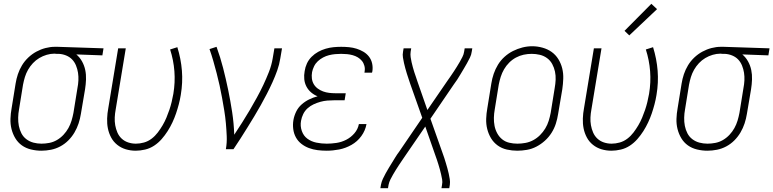

<svg xmlns="http://www.w3.org/2000/svg" viewBox="-20 -784 4064 1009"><path d="M197 8Q170 8 143 1.5Q116 -5 95 -20Q74 -35 60.5 -57.5Q47 -80 40.5 -106Q34 -132 35 -160Q36 -188 41 -215L62 -345Q66 -370 74 -394Q82 -418 95.5 -440.5Q109 -463 128.5 -481.5Q148 -500 171 -512.5Q194 -525 219 -531.5Q244 -538 268 -538Q272 -538 275.5 -538Q279 -538 283 -538L524 -530L518 -493L381 -498Q399 -483 411 -461.5Q423 -440 428 -416Q433 -392 432 -366Q431 -340 427 -315L405 -185Q401 -160 393 -135.5Q385 -111 371.5 -88Q358 -65 339 -46Q320 -27 296.5 -14.5Q273 -2 247.5 3Q222 8 197 8ZM198 -29Q218 -29 239 -33Q260 -37 279 -48Q298 -59 313.5 -75.5Q329 -92 339.5 -111Q350 -130 356 -150Q362 -170 366 -191L387 -321Q391 -341 392 -361.5Q393 -382 390 -401.5Q387 -421 379.5 -439.5Q372 -458 359 -471.5Q346 -485 327.5 -492.5Q309 -500 289 -501H277Q274 -501 271.5 -501.5Q269 -502 266 -502Q246 -502 225.5 -496Q205 -490 186.5 -479Q168 -468 153 -452Q138 -436 127.5 -417.5Q117 -399 111 -379.5Q105 -360 101 -339L80 -209Q76 -188 75.5 -165.5Q75 -143 79 -122.5Q83 -102 92.5 -83.5Q102 -65 118.5 -52.5Q135 -40 155.5 -34.5Q176 -29 198 -29Z M693 8Q666 8 641 0.5Q616 -7 596 -23Q576 -39 564 -61.5Q552 -84 547 -109Q542 -134 543 -161.5Q544 -189 549 -215L601 -530H641L588 -209Q584 -188 583 -167Q582 -146 585.5 -126Q589 -106 597 -87.5Q605 -69 619.5 -55.5Q634 -42 653.5 -35.5Q673 -29 694 -29Q715 -29 736.5 -35Q758 -41 776.5 -55Q795 -69 809 -87.5Q823 -106 834.5 -125.5Q846 -145 854.5 -165.5Q863 -186 870 -206.5Q877 -227 882 -248Q887 -269 891 -291Q901 -351 896.5 -409.5Q892 -468 874 -524L912 -536Q931 -475 936 -412.5Q941 -350 930 -285Q926 -260 919.5 -235.5Q913 -211 905 -187.5Q897 -164 886 -140.5Q875 -117 861 -95Q847 -73 829.5 -53Q812 -33 790 -18.5Q768 -4 742.5 2Q717 8 693 8Z M1167 0Q1173 -34 1171.5 -68.5Q1170 -103 1167 -136.5Q1164 -170 1158.5 -203.5Q1153 -237 1147 -270Q1141 -303 1134 -335Q1127 -367 1118.5 -399.5Q1110 -432 1101 -463.5Q1092 -495 1081 -526L1118 -538Q1138 -483 1152.5 -426.5Q1167 -370 1179 -312Q1191 -254 1200 -195Q1209 -136 1211 -76Q1232 -108 1252.5 -140Q1273 -172 1292 -204.5Q1311 -237 1329.5 -270.5Q1348 -304 1364 -338Q1380 -372 1393.5 -406.5Q1407 -441 1413 -477L1422 -530H1462L1453 -477Q1448 -445 1437 -414Q1426 -383 1412 -352Q1398 -321 1382.5 -291Q1367 -261 1350.5 -231.5Q1334 -202 1316.5 -173Q1299 -144 1281 -115Q1263 -86 1244.5 -57Q1226 -28 1207 0Z M1697 8Q1672 8 1648.5 5Q1625 2 1603.5 -6Q1582 -14 1564 -28Q1546 -42 1535 -62Q1524 -82 1521 -106Q1518 -130 1522 -153Q1526 -176 1536.5 -197.5Q1547 -219 1565 -235Q1583 -251 1604.5 -261.5Q1626 -272 1649 -278Q1631 -285 1615.5 -298Q1600 -311 1590.5 -329Q1581 -347 1579 -368Q1577 -389 1581 -410Q1584 -431 1593 -450.5Q1602 -470 1617.5 -485.5Q1633 -501 1652 -511.5Q1671 -522 1691.5 -528Q1712 -534 1732.5 -536Q1753 -538 1773 -538Q1794 -538 1814.5 -536Q1835 -534 1854 -528Q1873 -522 1890 -512Q1907 -502 1919 -486.5Q1931 -471 1935.5 -451Q1940 -431 1937 -410Q1936 -408 1936 -406Q1936 -404 1935 -402H1895Q1896 -404 1896 -405.5Q1896 -407 1896 -408Q1899 -423 1895 -438Q1891 -453 1882 -464Q1873 -475 1860.5 -482.5Q1848 -490 1833.5 -494Q1819 -498 1804 -499.5Q1789 -501 1773 -501Q1757 -501 1741 -499.5Q1725 -498 1709 -494Q1693 -490 1678 -482Q1663 -474 1650.5 -462.5Q1638 -451 1630.5 -435.5Q1623 -420 1620 -405Q1617 -388 1619 -371.5Q1621 -355 1629 -341.5Q1637 -328 1650 -318.5Q1663 -309 1678 -303.5Q1693 -298 1709.5 -296Q1726 -294 1742 -294H1797L1791 -257H1736Q1718 -257 1700 -255.5Q1682 -254 1664 -249Q1646 -244 1628.5 -236Q1611 -228 1596.5 -215Q1582 -202 1573.5 -184.5Q1565 -167 1562 -149Q1557 -122 1566 -96Q1575 -70 1595.5 -55Q1616 -40 1642.5 -34.5Q1669 -29 1697 -29Q1722 -29 1748.5 -33Q1775 -37 1799.5 -49.5Q1824 -62 1842.5 -83.5Q1861 -105 1866 -132H1906Q1900 -98 1879 -69Q1858 -40 1827 -22.5Q1796 -5 1762.5 1.5Q1729 8 1697 8Z M1979 205 1982 187Q1985 171 1992 156Q1999 141 2007 126.5Q2015 112 2023.5 98Q2032 84 2041 69.5Q2050 55 2058.5 41Q2067 27 2077 14L2199 -165L2136 -343Q2132 -356 2127 -370Q2122 -384 2118 -397.5Q2114 -411 2110 -425Q2106 -439 2103 -453Q2100 -467 2097.5 -482Q2095 -497 2098 -512L2101 -530H2141L2138 -512Q2136 -498 2138 -484Q2140 -470 2143 -457Q2146 -444 2149.5 -431Q2153 -418 2157 -405.5Q2161 -393 2165.5 -380.5Q2170 -368 2174 -355L2226 -206L2331 -359Q2340 -372 2348.5 -384Q2357 -396 2365 -408.5Q2373 -421 2381 -433.5Q2389 -446 2396 -458.5Q2403 -471 2410 -484.5Q2417 -498 2419 -512L2422 -530H2462L2459 -512Q2457 -496 2449.5 -481Q2442 -466 2434 -451.5Q2426 -437 2417.5 -423Q2409 -409 2400.5 -394.5Q2392 -380 2383 -366Q2374 -352 2364 -339L2242 -160L2305 18Q2310 31 2314.5 45Q2319 59 2323 72.5Q2327 86 2331 100Q2335 114 2338 128Q2341 142 2343.5 157Q2346 172 2344 187L2341 205H2300L2303 187Q2306 173 2303.5 159Q2301 145 2298 132Q2295 119 2291.5 106Q2288 93 2284 80.5Q2280 68 2276 55.5Q2272 43 2267 30L2215 -119L2110 34Q2101 47 2093 59Q2085 71 2076.5 83.5Q2068 96 2060.5 108.5Q2053 121 2045.5 133.5Q2038 146 2031.5 159.5Q2025 173 2022 187L2019 205Z M2698 8Q2671 8 2644 2Q2617 -4 2595.5 -19.5Q2574 -35 2560.5 -57.5Q2547 -80 2540.5 -106Q2534 -132 2535 -160Q2536 -188 2541 -215L2562 -345Q2566 -371 2574.5 -396Q2583 -421 2597 -444Q2611 -467 2631.5 -485.5Q2652 -504 2676 -516Q2700 -528 2725.5 -534.5Q2751 -541 2777 -541Q2804 -541 2831 -533.5Q2858 -526 2879 -511Q2900 -496 2914 -473.5Q2928 -451 2934.5 -425Q2941 -399 2940 -370.5Q2939 -342 2935 -315L2913 -185Q2909 -159 2901 -134Q2893 -109 2878.5 -86Q2864 -63 2843.5 -44.5Q2823 -26 2799 -13.5Q2775 -1 2749 3.5Q2723 8 2698 8ZM2699 -29Q2720 -29 2741.5 -33Q2763 -37 2782.5 -47.5Q2802 -58 2818 -74Q2834 -90 2845.5 -109Q2857 -128 2863.5 -149Q2870 -170 2874 -191L2895 -321Q2899 -343 2900 -365Q2901 -387 2896.5 -408Q2892 -429 2882 -447.5Q2872 -466 2855 -478.5Q2838 -491 2817 -496Q2796 -501 2774 -501Q2753 -501 2732 -496.5Q2711 -492 2691.5 -481.5Q2672 -471 2656 -455Q2640 -439 2629 -420Q2618 -401 2611.5 -380.5Q2605 -360 2601 -339L2580 -209Q2576 -187 2575.5 -165Q2575 -143 2579 -122.5Q2583 -102 2593 -83.5Q2603 -65 2619 -52Q2635 -39 2656 -34Q2677 -29 2699 -29Z M3193 8Q3166 8 3141 0.5Q3116 -7 3096 -23Q3076 -39 3064 -61.5Q3052 -84 3047 -109Q3042 -134 3043 -161.5Q3044 -189 3049 -215L3101 -530H3141L3088 -209Q3084 -188 3083 -167Q3082 -146 3085.5 -126Q3089 -106 3097 -87.5Q3105 -69 3119.5 -55.5Q3134 -42 3153.5 -35.5Q3173 -29 3194 -29Q3215 -29 3236.5 -35Q3258 -41 3276.5 -55Q3295 -69 3309 -87.5Q3323 -106 3334.5 -125.5Q3346 -145 3354.5 -165.5Q3363 -186 3370 -206.5Q3377 -227 3382 -248Q3387 -269 3391 -291Q3401 -351 3396.5 -409.5Q3392 -468 3374 -524L3412 -536Q3431 -475 3436 -412.5Q3441 -350 3430 -285Q3426 -260 3419.5 -235.5Q3413 -211 3405 -187.5Q3397 -164 3386 -140.5Q3375 -117 3361 -95Q3347 -73 3329.5 -53Q3312 -33 3290 -18.5Q3268 -4 3242.5 2Q3217 8 3193 8ZM3287 -598 3262 -622 3403 -764 3433 -736Z M3697 8Q3670 8 3643 1.5Q3616 -5 3595 -20Q3574 -35 3560.5 -57.5Q3547 -80 3540.5 -106Q3534 -132 3535 -160Q3536 -188 3541 -215L3562 -345Q3566 -370 3574 -394Q3582 -418 3595.5 -440.5Q3609 -463 3628.5 -481.5Q3648 -500 3671 -512.5Q3694 -525 3719 -531.5Q3744 -538 3768 -538Q3772 -538 3775.5 -538Q3779 -538 3783 -538L4024 -530L4018 -493L3881 -498Q3899 -483 3911 -461.5Q3923 -440 3928 -416Q3933 -392 3932 -366Q3931 -340 3927 -315L3905 -185Q3901 -160 3893 -135.5Q3885 -111 3871.5 -88Q3858 -65 3839 -46Q3820 -27 3796.5 -14.5Q3773 -2 3747.5 3Q3722 8 3697 8ZM3698 -29Q3718 -29 3739 -33Q3760 -37 3779 -48Q3798 -59 3813.5 -75.5Q3829 -92 3839.5 -111Q3850 -130 3856 -150Q3862 -170 3866 -191L3887 -321Q3891 -341 3892 -361.5Q3893 -382 3890 -401.5Q3887 -421 3879.5 -439.5Q3872 -458 3859 -471.5Q3846 -485 3827.5 -492.5Q3809 -500 3789 -501H3777Q3774 -501 3771.5 -501.5Q3769 -502 3766 -502Q3746 -502 3725.5 -496Q3705 -490 3686.5 -479Q3668 -468 3653 -452Q3638 -436 3627.5 -417.5Q3617 -399 3611 -379.5Q3605 -360 3601 -339L3580 -209Q3576 -188 3575.5 -165.5Q3575 -143 3579 -122.5Q3583 -102 3592.5 -83.5Q3602 -65 3618.5 -52.5Q3635 -40 3655.5 -34.5Q3676 -29 3698 -29Z"/></svg>

Font: Iosevka Curly XLtObl
Style: Regular
Weight: 200
Italic angle: -9°
Monospace: yes
Designer: Belleve Invis
Foundry: Belleve Invis
Version: Version 11.1.0; ttfautohint (v1.8.3)